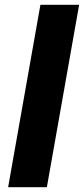

<svg xmlns="http://www.w3.org/2000/svg" viewBox="-20 -783 351 803"><path d="M176 0H14L149 -763H311Z"/></svg>

Font: Open Sauce One ExtraBold Italic
Style: Regular
Weight: 800
Italic angle: -10°
Designer: Alfredo Marco Pradil
Foundry: Creative Sauce Fz LLC
Version: Version 1.477